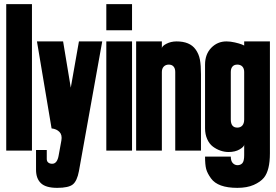

<svg xmlns="http://www.w3.org/2000/svg" viewBox="-20 -720 1320 918"><path d="M9.8 0V-700.2H132.8V0Z M152.3 91.8Q152.3 91.8 152.3 -2.9H203.6V40Q203.6 51.3 210.7 57.1Q217.8 63 229.5 63Q253.9 63 260.7 22Q260.7 22 273.4 -47.9Q278.3 -74.7 264.4 -89.1Q250.5 -103.5 226.6 -106Q226.6 -106 156.7 -522H281.7L318.4 -300.8L357.4 -522H468.8L357.4 98.1Q348.6 145 328.4 161.6Q308.1 178.2 253.4 178.2Q199.2 178.2 175.8 156Q152.3 133.8 152.3 91.8Z M611.3 -575.2H488.3V-700.2H611.3ZM488.3 0V-522H611.3V0Z M630.9 0V-522H753.9V-488.8Q753.9 -499.5 775.6 -510.7Q797.4 -522 824.2 -522Q887.7 -522 915 -483.9Q930.7 -462.4 935.8 -435.1Q940.9 -407.7 940.9 -365.2V0H817.9V-376Q817.9 -392.6 809.8 -401.9Q801.8 -411.1 787.1 -411.1Q772 -411.1 762.9 -401.6Q753.9 -392.1 753.9 -376V0Z M1083.5 28.8Q1083.5 49.8 1093 59.8Q1102.5 69.8 1115.7 69.8Q1129.9 69.8 1138.7 60.3Q1147.5 50.8 1147.5 22V-28.8Q1147.5 -18.6 1126 -5.9Q1104.5 6.8 1072.8 6.8Q1053.2 6.8 1034.2 0.2Q1015.1 -6.3 998 -19Q981 -31.7 970.7 -54.7Q960.4 -77.6 960.4 -106.9V-411.1Q960.4 -460.9 990.2 -491.5Q1020 -522 1062.5 -522Q1081.5 -522 1102.8 -517.1Q1124 -512.2 1135.7 -507.6Q1147.5 -502.9 1147.5 -502V-522H1270.5V13.2Q1270.5 94.7 1241.7 129.9Q1225.1 149.9 1193.1 164.1Q1161.1 178.2 1114.7 178.2Q1021.5 178.2 988.8 132.8Q971.2 108.4 965.8 88.1Q960.4 67.9 960.4 28.8ZM1083.5 -148.9Q1083.5 -109.9 1114.7 -109.9Q1129.9 -109.9 1138.7 -119.9Q1147.5 -129.9 1147.5 -148.9V-376Q1147.5 -392.6 1138.7 -401.9Q1129.9 -411.1 1114.7 -411.1Q1099.6 -411.1 1091.6 -401.9Q1083.5 -392.6 1083.5 -376Z"/></svg>

Font: Quaderni
Style: Regular
Weight: 400
Designer: Romain Laurent, Daphné Lejeune, Alexandre D’Hubert
Foundry: ESAD Valence
Version: Version 1.000;FEAKit 1.0